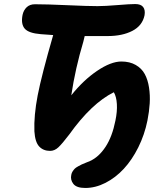

<svg xmlns="http://www.w3.org/2000/svg" viewBox="-20 -703 827 943"><path d="M398.9 220.2Q356 220.2 340.3 200.2Q324.7 180.2 330.1 155.8Q331.5 146.5 336.9 138.4Q342.3 130.4 347.4 125.2Q352.5 120.1 364 113.8Q375.5 107.4 381.3 104.7Q387.2 102.1 402.3 95.9Q417.5 89.8 421.9 87.9Q465.3 68.4 498.3 18.3Q531.2 -31.7 546.9 -110.8Q556.2 -155.3 554 -191.9Q551.8 -228.5 539.1 -250Q429.7 -195.8 319.8 -42Q285.6 2.9 266.8 20.5Q248 38.1 226.1 38.1Q192.9 38.1 172.6 16.6Q152.3 -4.9 148.9 -58.1Q146 -135.7 165 -234.4Q184.1 -333 241.2 -530.8Q230.5 -531.2 210.2 -533Q189.9 -534.7 180.2 -535.2Q120.6 -540 101.3 -562.5Q82 -585 90.8 -629.9Q95.7 -652.8 111.1 -667.5Q126.5 -682.1 151.9 -682.1Q209 -682.1 310.3 -677.5Q411.6 -672.9 459 -672.9Q495.6 -672.9 556.6 -678Q617.7 -683.1 644 -683.1Q671.9 -683.1 683.1 -668.5Q694.3 -653.8 689.9 -627.9Q679.2 -576.7 629.9 -551.3Q580.6 -525.9 508.8 -525.9H396Q391.6 -506.3 389.2 -498Q350.1 -367.7 330.1 -234.9Q389.2 -309.1 457 -355Q524.9 -400.9 576.2 -400.9Q617.2 -400.9 646.5 -384Q675.8 -367.2 690.9 -339.4Q706.1 -311.5 711.9 -273.2Q717.8 -234.9 715.3 -195.1Q712.9 -155.3 704.1 -110.8Q689.9 -41 659.2 20.8Q628.4 82.5 587.9 126.2Q547.4 169.9 498 195.1Q448.7 220.2 398.9 220.2Z"/></svg>

Font: Shantell Sans Bouncy
Style: Bold Italic
Weight: 700
Italic angle: -11.31°
Designer: Stephen Nixon, Anya Danilova, Shantell Martin
Foundry: Arrow Type
Version: Version 1.006;[9816181b4]